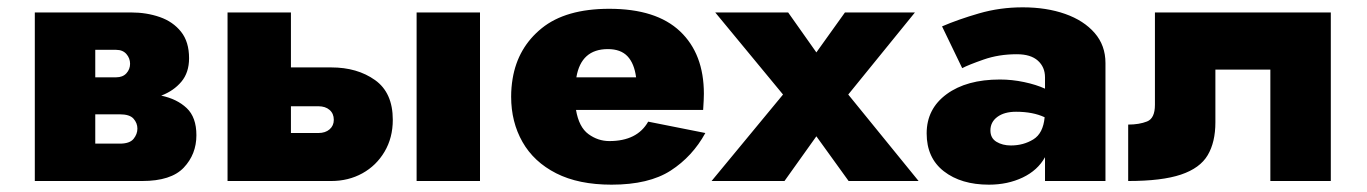

<svg xmlns="http://www.w3.org/2000/svg" viewBox="-20 -494 3732 524"><path d="M75 -460H338Q380 -460 416 -447.5Q452 -435 474 -407.5Q496 -380 496 -335Q496 -296 475 -271Q454 -246 420 -233Q463 -224 489.5 -199Q516 -174 516 -125Q516 -73 481.5 -36.5Q447 0 368 0H75ZM297 -358H240V-283H297Q315 -283 325 -294Q335 -305 335 -320Q335 -335 325 -346.5Q315 -358 297 -358ZM307 -182H240V-102H307Q334 -102 344.5 -115Q355 -128 355 -143Q355 -158 344.5 -170Q334 -182 307 -182Z M1117 -460H1290V0H1117ZM601 -460H774V-310H884Q955 -310 1003.5 -275.5Q1052 -241 1052 -167Q1052 -118 1029.5 -80Q1007 -42 969 -21Q931 0 884 0H601ZM849 -204H774V-131H849Q868 -131 879.5 -141Q891 -151 891 -167Q891 -184 879.5 -194Q868 -204 849 -204Z M1905 -131Q1870 -67 1810.5 -28.5Q1751 10 1649 10Q1559 10 1498 -21Q1437 -52 1406 -106.5Q1375 -161 1375 -230Q1375 -243 1376 -255Q1377 -267 1379 -279Q1393 -364 1458.5 -417Q1524 -470 1643 -470Q1771 -470 1836 -408.5Q1901 -347 1901 -238Q1901 -232 1900.5 -220Q1900 -208 1899 -194H1552Q1560 -147 1586 -128Q1612 -109 1643 -109Q1719 -109 1749 -162ZM1639 -360Q1566 -360 1553 -283H1716Q1711 -321 1692.5 -340.5Q1674 -360 1639 -360Z M2286 -460H2477L2295 -236L2487 0H2296L2208 -122L2121 0H1922L2117 -236L1932 -460H2131L2208 -351Z M2606 -308 2551 -422Q2595 -441 2652 -457.5Q2709 -474 2771 -474Q2836 -474 2887 -456Q2938 -438 2967.5 -404Q2997 -370 2997 -322V0H2832V-65Q2812 -29 2771 -9.5Q2730 10 2679 10Q2603 10 2556 -26.5Q2509 -63 2509 -130Q2509 -197 2563.5 -237Q2618 -277 2709 -277Q2742 -277 2775 -270Q2808 -263 2832 -252V-283Q2832 -311 2812.5 -328.5Q2793 -346 2755 -346Q2706 -346 2664.5 -331.5Q2623 -317 2606 -308ZM2683 -138Q2683 -117 2699.5 -107Q2716 -97 2739 -97Q2773 -97 2800 -113.5Q2827 -130 2831 -174Q2799 -189 2753 -189Q2721 -189 2702 -175Q2683 -161 2683 -138Z M3612 -460V0H3447V-304H3297V-160Q3297 -106 3276 -70.5Q3255 -35 3203 -17.5Q3151 0 3059 0V-154Q3089 -154 3110.5 -162.5Q3132 -171 3132 -208V-460Z"/></svg>

Font: Jost* Heavy
Style: Regular
Weight: 800
Version: Version 3.7